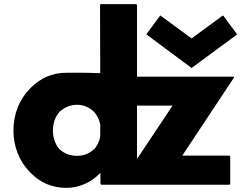

<svg xmlns="http://www.w3.org/2000/svg" viewBox="-20 -887 1214 929"><path d="M753 -809 688 -721 692 -718 907 -558 1124 -718 1127 -721 1062 -809 1058 -812 907 -701 756 -812ZM268 -346C290 -367 320 -380 353 -380C385 -380 413 -367 435 -346C449 -330 460 -309 465 -285V-227C461 -203 450 -182 437 -166H436C415 -146 387 -133 353 -133C318 -133 289 -145 267 -166C248 -188 236 -219 236 -256C236 -292 248 -323 268 -346ZM643 -863 639 -867H468L464 -863L465 -533H460C396 -536 328 -535 300 -535C232 -535 175 -508 131 -464L123 -456C74 -406 45 -335 45 -256C45 -177 74 -107 122 -57L130 -49C173 -5 231 22 300 22C364 22 419 -5 458 -43L466 -51V3L470 7H1090L1094 3V-129L1090 -134H862L1113 -513L1110 -516H643ZM643 -376H815L643 -118Z"/></svg>

Font: Hussar Woodtype
Style: Bd
Weight: 900
Foundry: Cannot Into Space Fonts
Version: Version 1.07